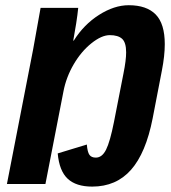

<svg xmlns="http://www.w3.org/2000/svg" viewBox="-20 -688 640 718"><path d="M324.7 9.8Q264.6 9.8 233.2 -19.5Q201.7 -48.8 195.8 -114.3L304.7 -147.5Q307.1 -119.1 314.5 -108.9Q321.8 -98.6 338.4 -98.6Q361.8 -98.6 376.7 -128.4Q391.6 -158.2 406.2 -231.9L441.9 -414.1Q451.7 -462.9 451.7 -492.2Q451.7 -529.3 436.5 -543Q421.4 -556.6 390.6 -556.6Q359.9 -556.6 321.8 -526.1Q283.7 -495.6 255.6 -447.5Q227.5 -399.4 217.3 -346.2L149.9 0H5.9L104 -503.9L131.8 -658.7H272.5Q270 -633.3 264.9 -600.3Q259.8 -567.4 253.9 -536.1H255.9Q293.5 -596.2 350.3 -632.3Q407.2 -668.5 461.4 -668.5Q528.3 -668.5 562.3 -633.8Q596.2 -599.1 596.2 -522.9Q596.2 -479.5 585.4 -424.3L550.8 -245.1Q525.4 -115.7 470 -53Q414.6 9.8 324.7 9.8Z"/></svg>

Font: Cousine
Style: Bold Italic
Weight: 700
Italic angle: -12°
Monospace: yes
Designer: Steve Matteson
Foundry: Ascender Corporation
Version: Version 1.20